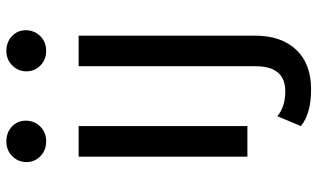

<svg xmlns="http://www.w3.org/2000/svg" viewBox="-217 -580 997 603"><g transform="rotate(-90 281.5 -278.5)"><path d="M204 -696Q204 -669 185.5 -650.5Q167 -632 139 -632Q111 -632 92.5 -650Q74 -668 74 -694Q74 -720 92.5 -738.5Q111 -757 139 -757Q167 -757 185.5 -739.5Q204 -722 204 -696ZM423 -632Q396 -632 377.5 -650Q359 -668 359 -694Q359 -720 377.5 -738.5Q396 -757 423 -757Q451 -757 469.5 -739.5Q488 -722 488 -696Q488 -669 469.5 -650.5Q451 -632 423 -632ZM187 0H91V-530H187ZM302 200Q226 200 187 168L218 94Q248 119 296 119Q375 119 375 26V-530H471V24Q471 106 427 153Q383 200 302 200Z"/></g></svg>

Font: false
Style: Regular
Weight: 500
Designer: Julieta Ulanovsky
Foundry: Julieta Ulanovsky
Version: Version 7.222;hotconv 1.0.109;makeotfexe 2.5.65596